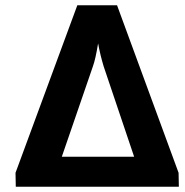

<svg xmlns="http://www.w3.org/2000/svg" viewBox="-20 -710 703 730"><path d="M660 0H40L39 -53L274 -690H425L659 -53ZM374 -458Q361 -501 353 -545Q343 -484 333 -457L215 -114H490Z"/></svg>

Font: Taylor Sans Bold LRS
Style: Bold
Weight: 700
Italic angle: -8°
Designer: Natanael Gama
Version: Version 1.001 September 8, 2015